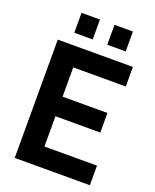

<svg xmlns="http://www.w3.org/2000/svg" viewBox="-159 -963 849 1053"><g transform="rotate(20 265.5 -436.5)"><path d="M130.9 -873H238.3V-756.8H130.9ZM323.2 -873H430.7V-756.8H323.2ZM190.4 -576.2V-405.3H452.1V-291H190.4V-114.3H497.1V0H58.6V-690.4H497.1V-576.2Z"/></g></svg>

Font: Dinish
Style: Bold
Weight: 700
Designer: Bert Driehuis
Foundry: Playbeing
Version: Version 3.006; git-39231f3c-release